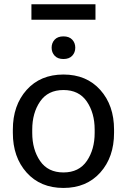

<svg xmlns="http://www.w3.org/2000/svg" viewBox="-20 -885 607 919"><path d="M41.5 -249Q41.5 -132.8 107.4 -59.1Q173.3 14.6 283.7 14.6Q394 14.6 460 -59.1Q525.9 -132.8 525.9 -249V-264.6Q525.9 -380.9 460 -454.6Q394 -528.3 283.7 -528.3Q173.3 -528.3 107.4 -454.6Q41.5 -380.9 41.5 -264.6ZM134.3 -264.6Q134.3 -344.2 171.9 -399.2Q209.5 -454.1 283.7 -454.1Q357.9 -454.1 395.5 -399.2Q433.1 -344.2 433.1 -264.6V-249Q433.1 -169.4 395.5 -114.5Q357.9 -59.6 283.7 -59.6Q209.5 -59.6 171.9 -114.5Q134.3 -169.4 134.3 -249ZM227.1 -656.7Q227.1 -633.8 241.7 -618.2Q256.3 -602.5 283.7 -602.5Q311 -602.5 325.7 -618.2Q340.3 -633.8 340.3 -656.7Q340.3 -679.7 325.7 -695.3Q311 -710.9 283.7 -710.9Q256.3 -710.9 241.7 -695.3Q227.1 -679.7 227.1 -656.7ZM437 -864.7H130.4V-790.5H437Z"/></svg>

Font: Roboto Flex
Style: Regular
Weight: 400
Designer: Berlow after Robertson
Foundry: Google
Version: Version 3.200;gftools[0.9.32]